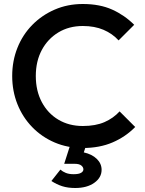

<svg xmlns="http://www.w3.org/2000/svg" viewBox="-20 -730 723 960"><path d="M394 10Q318 10 253.5 -17.5Q189 -45 141 -94.5Q93 -144 67 -209.5Q41 -275 41 -350Q41 -425 67 -490.5Q93 -556 141 -605Q189 -654 253.5 -682Q318 -710 394 -710Q479 -710 541 -682Q603 -654 651 -606L573 -528Q542 -562 497.5 -581Q453 -600 394 -600Q325 -600 272 -568Q219 -536 189 -480Q159 -424 159 -350Q159 -276 189 -219.5Q219 -163 272 -131.5Q325 -100 394 -100Q458 -100 502.5 -119.5Q547 -139 578 -173L656 -95Q608 -46 543 -18Q478 10 394 10ZM356 210Q319 210 291 201Q263 192 237 175L282 118Q293 128 309 134.5Q325 141 348 141Q374 141 385.5 134Q397 127 397 117Q397 106 386.5 97.5Q376 89 353 89H301L334 -14H414L399 32Q440 41 464 64.5Q488 88 488 119Q488 158 451.5 184Q415 210 356 210Z"/></svg>

Font: Outfit Medium
Style: Regular
Weight: 500
Designer: Rodrigo Fuenzalida
Foundry: fragTYPE
Version: Version 1.100; ttfautohint (v1.8.4.7-5d5b);gftools[0.9.27]